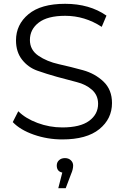

<svg xmlns="http://www.w3.org/2000/svg" viewBox="-20 -726 655 1008"><path d="M307 6Q229 6 157.5 -19Q86 -44 47 -85L76 -142Q114 -104 177 -80.5Q240 -57 307 -57Q401 -57 448 -91.5Q495 -126 495 -181Q495 -226 463 -254.5Q431 -283 383 -295Q335 -307 279.5 -322.5Q224 -338 176 -355Q128 -372 96 -412.5Q64 -453 64 -514Q64 -597 129.5 -651.5Q195 -706 322 -706Q450 -706 539 -644L514 -585Q425 -643 322 -643Q230 -643 183.5 -607.5Q137 -572 137 -516Q137 -464 181.5 -433.5Q226 -403 289 -389Q352 -375 415.5 -357.5Q479 -340 523.5 -297.5Q568 -255 568 -185Q568 -102 501.5 -48Q435 6 307 6ZM278 143Q278 126 290 115Q302 104 321 104Q340 104 352 115.5Q364 127 364 143Q364 163 353 188L325 262H286L307 180Q278 174 278 143Z"/></svg>

Font: Belfius21
Style: Regular
Weight: 400
Designer: Montserrat's base design by Julieta Ulanovsky, modified by Coast SPRL for Belfius Bank NV.
Foundry: Montserrat's base design by Julieta Ulanovsky, modified by Coast SPRL for Belfius Bank NV.
Version: Version 2.000;FEAKit 1.0